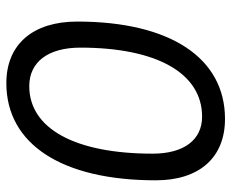

<svg xmlns="http://www.w3.org/2000/svg" viewBox="-84 -660 753 626"><g transform="rotate(90 293.0 -346.5)"><path d="M250.5 9.8C449.7 9.8 567.4 -171.4 567.4 -477.5C567.4 -619.6 493.2 -703.1 367.2 -703.1C168 -703.1 49.8 -523.9 49.8 -221.2C49.8 -76.2 124.5 9.8 250.5 9.8ZM260.3 -64.9C181.6 -64.9 134.8 -126.5 134.8 -231.4C134.8 -481 218.3 -628.4 359.9 -628.4C436 -628.4 480.5 -568.4 480.5 -467.3C480.5 -214.4 398.9 -64.9 260.3 -64.9Z"/></g></svg>

Font: Cascadia Mono SemiLight
Style: Italic
Weight: 350
Italic angle: -10°
Monospace: yes
Designer: Aaron Bell
Foundry: Saja Typeworks
Version: Version 2404.023